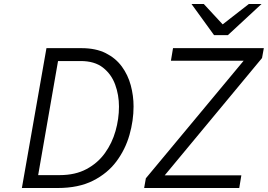

<svg xmlns="http://www.w3.org/2000/svg" viewBox="-20 -941 1340 961"><path d="M89.5 0 212.5 -700H387.5Q459.5 -700 509.2 -675Q559 -650 589.8 -608Q620.5 -566 634.5 -514Q648.5 -462 648.5 -408Q648.5 -337.5 628 -265.5Q607.5 -193.5 563 -133.5Q518.5 -73.5 446 -36.8Q373.5 0 269 0ZM171 -64.5H278.5Q357 -64.5 413.2 -94.8Q469.5 -125 505.2 -174.8Q541 -224.5 558.2 -285.2Q575.5 -346 575.5 -407.5Q575.5 -465.5 556.5 -517.5Q537.5 -569.5 495.5 -602.5Q453.5 -635.5 383.5 -635.5H270.5ZM701.5 0 710 -48.5 1199.5 -637H835.5L846 -700H1300.5L1291.5 -650.5L804.5 -63.5H1188L1177.5 0ZM1051.5 -765 938.5 -921H1000L1094.5 -819L1225.5 -921H1289L1120.5 -765Z"/></svg>

Font: Overpass Light
Style: Italic
Weight: 300
Italic angle: -10°
Designer: Delve Withrington, Dave Bailey, Thomas Jockin
Foundry: Delve Fonts LLC
Version: Version 4.000; ttfautohint (v1.8.3)